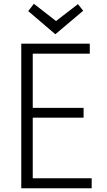

<svg xmlns="http://www.w3.org/2000/svg" viewBox="-20 -1000 567 1020"><path d="M139 -53H467V0H93V-768H457V-715H139L154 -731V-414L139 -427H424V-375H139L154 -390V-37ZM130 -941 160 -980 283 -884H272L394 -978L422 -943L274 -818Z"/></svg>

Font: Yaldevi Light
Style: Regular
Weight: 300
Designer: Sol Matas, Rajitha Manaperi, Kosala Senevirathne
Foundry: Mooniak
Version: Version 1.100